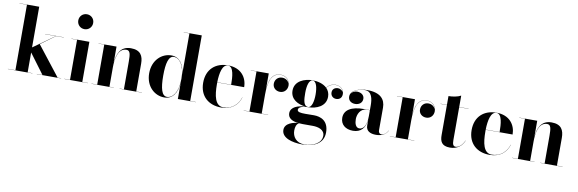

<svg xmlns="http://www.w3.org/2000/svg" viewBox="-63 -1328 6493 2156"><g transform="rotate(10 3183.0 -250.0)"><path d="M21 -2V0H301V-2H246V-228.5L414.5 -2H350.5V0H627.5V-2H587.5L325 -337.5L490.5 -458H578V-460H365V-458H487.5L246 -286V-750H21V-748H106.5V-2Z M704.5 -675C704.5 -627 741.5 -590 789.5 -590C837.5 -590 874.5 -627 874.5 -675C874.5 -723 837.5 -760 789.5 -760C741.5 -760 704.5 -723 704.5 -675ZM664 -2V0H934V-2H869V-460H664V-458H729V-2Z M973.5 -2V0H1228.5V-2H1178.5V-223C1178.5 -313 1196 -444 1295.5 -444C1337.5 -444 1343.5 -402 1343.5 -318V-2H1294V0H1549V-2H1484V-319C1484 -406 1453.5 -470 1341.5 -470C1217.5 -470 1186 -367.5 1178.5 -276.5V-460H973.5V-458H1039V-2Z M2164.5 -2H2099.5V-750H1894V-748H1959V-277C1948 -399.5 1894 -469.5 1803.5 -469.5C1694.5 -469.5 1591.5 -379.5 1591.5 -229.5C1591.5 -79.5 1694.5 9.5 1803.5 9.5C1894.5 9.5 1948.5 -59.5 1959 -181.5V0H2164.5ZM1959 -229.5C1959 -75.5 1897.5 -2 1833.5 -2C1774.5 -2 1751.5 -85.5 1751.5 -229.5C1751.5 -373.5 1774.5 -458 1833.5 -458C1897.5 -458 1959 -383.5 1959 -229.5Z M2670 -143H2668C2643 -59 2572.5 3.5 2476.5 3.5C2382.5 3.5 2362 -111 2362 -240C2362 -246.5 2362 -253.5 2362 -260H2669C2669 -369 2598.5 -470 2449.5 -470C2308.5 -470 2207 -385 2207 -230C2207 -75 2311.5 10 2452.5 10C2573.5 10 2644 -56 2670 -143ZM2449.5 -468C2513.5 -468 2520.5 -350 2520.5 -262H2362C2364.5 -368.5 2384.5 -468 2449.5 -468Z M2709.5 -2V0H2988V-2H2914.5V-220.5C2914.5 -354.5 2941 -468 3049.5 -468C3107.5 -468 3144 -429 3153 -384.5C3143 -415 3112.5 -439.5 3073 -439.5C3026 -440 2990 -405.5 2990 -356C2990 -313.5 3023.5 -278 3074 -278C3124 -278 3157 -317.5 3157 -364C3157 -418 3117.5 -470 3049.5 -470C2956.5 -470 2922.5 -388.5 2914.5 -279.5V-460H2709.5V-458H2775V-2Z M3218 -60C3218 -5.5 3264 23 3337 31C3287 33.5 3186 56.5 3186 135C3186 224.5 3302.5 260 3422.5 260C3554.5 260 3663.5 208 3663.5 82C3663.5 -53.5 3570.5 -85.5 3495.5 -85.5C3467 -85.5 3432 -84.5 3397 -84.5C3342.5 -84.5 3306 -89 3306 -116C3306 -152.5 3376.5 -163.5 3414.5 -163.5C3508 -163.5 3616 -206.5 3616 -317C3616 -357.5 3601 -389 3578 -412.5C3605 -449.5 3643.5 -463 3675.5 -463C3730 -463 3763 -429.5 3770 -392.5C3761.5 -418 3733 -431.5 3708.5 -431.5C3677 -431.5 3645.5 -413.5 3645.5 -372.5C3645.5 -332 3676 -309.5 3708.5 -309.5C3741 -309.5 3774 -327 3774 -377C3774 -420 3739.5 -465 3675.5 -465C3644 -465 3604 -452 3576.5 -414C3536.5 -453 3472.5 -469.5 3414.5 -469.5C3321 -469.5 3210.5 -427.5 3210.5 -317C3210.5 -217 3300.5 -172.5 3386.5 -165C3301 -160 3218 -133.5 3218 -60ZM3355.5 -317C3355.5 -398.5 3373 -467.5 3414.5 -467.5C3456 -467.5 3473.5 -398.5 3473.5 -317C3473.5 -240.5 3456 -165.5 3414.5 -165.5C3360.5 -165.5 3355.5 -240.5 3355.5 -317ZM3307.5 122C3307.5 81 3317 50 3345.5 32C3359.5 33.5 3374 34 3389 34H3502.5C3567.5 34 3639 55.5 3639 124C3639 211.5 3537 256 3447 256C3349 256 3307.5 188 3307.5 122Z M4035 -252C3893 -252 3813.5 -202.5 3813.5 -113.5C3813.5 -37.5 3869.5 10 3956 10C4045.5 10 4094.5 -45.5 4104.5 -141V-77.5C4104.5 -12.5 4154.5 10 4219 10C4283 10 4334.5 -16.5 4354.5 -63L4353 -63.5C4334 -23.5 4300.5 -6 4281 -6C4254.5 -6 4244.5 -24 4244.5 -46V-304.5C4244.5 -398 4189 -468 4036.5 -468C3945.5 -468 3848.5 -435.5 3848.5 -361C3848.5 -317.5 3882.5 -291 3928 -291C3970.5 -291 4010 -315.5 4010 -363C4010 -407 3971.5 -431 3928 -431C3897.5 -431 3869.5 -415.5 3857 -391C3879 -441.5 3956 -463.5 4011.5 -463.5C4091.5 -463.5 4104.5 -376.5 4104.5 -304.5V-252ZM4022.5 -28.5C3980 -28.5 3966 -78 3966 -125.5C3966 -175 3994 -250 4069.5 -250H4104.5V-180.5C4104.5 -76 4067.5 -28.5 4022.5 -28.5Z M4376.5 -2V0H4655V-2H4581.5V-220.5C4581.5 -354.5 4608 -468 4716.5 -468C4774.5 -468 4811 -429 4820 -384.5C4810 -415 4779.5 -439.5 4740 -439.5C4693 -440 4657 -405.5 4657 -356C4657 -313.5 4690.5 -278 4741 -278C4791 -278 4824 -317.5 4824 -364C4824 -418 4784.5 -470 4716.5 -470C4623.5 -470 4589.5 -388.5 4581.5 -279.5V-460H4376.5V-458H4442V-2Z M5223.5 -102H5221.5C5199 -46.5 5157 -13.5 5124 -13.5C5097 -13.5 5086 -32.5 5086 -82.5V-458H5193V-460H5086V-590C5051 -570 4991 -560 4946 -560V-460H4873V-458H4946V-116C4946 -46 4965 7 5062 7C5143 7 5199.5 -38 5223.5 -102Z M5731 -143H5729C5704 -59 5633.5 3.5 5537.5 3.5C5443.5 3.5 5423 -111 5423 -240C5423 -246.5 5423 -253.5 5423 -260H5730C5730 -369 5659.5 -470 5510.5 -470C5369.5 -470 5268 -385 5268 -230C5268 -75 5372.5 10 5513.5 10C5634.5 10 5705 -56 5731 -143ZM5510.5 -468C5574.5 -468 5581.5 -350 5581.5 -262H5423C5425.5 -368.5 5445.5 -468 5510.5 -468Z M5770.5 -2V0H6025.5V-2H5975.5V-223C5975.5 -313 5993 -444 6092.5 -444C6134.5 -444 6140.5 -402 6140.5 -318V-2H6091V0H6346V-2H6281V-319C6281 -406 6250.5 -470 6138.5 -470C6014.5 -470 5983 -367.5 5975.5 -276.5V-460H5770.5V-458H5836V-2Z"/></g></svg>

Font: Bodoni* 96pt
Style: Bold
Weight: 700
Version: Version 2.3